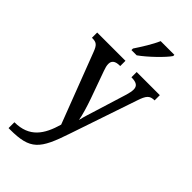

<svg xmlns="http://www.w3.org/2000/svg" viewBox="-305 -834 1138 1138"><g transform="rotate(45 264.0 -265.0)"><path d="M220 -619V-606H264C318 -644 397 -721 420 -756V-766H305C286 -721 248 -661 220 -619ZM32 187V236H43C214 236 249 192 313 0L454 -416C474 -478 489 -491 525 -492H528V-536H334V-492H337C376 -491 395 -480 395 -449C395 -436 391 -417 386 -400L326 -206C314 -167 301 -129 293 -93C288 -125 271 -182 253 -233L192 -403C185 -422 181 -437 181 -451C181 -477 197 -492 237 -492H240V-536H3V-492H6C41 -492 53 -482 69 -440L238 1C207 110 157 187 32 187Z"/></g></svg>

Font: Noto Serif SemiCondensed Medium
Style: Regular
Weight: 500
Width: 4
Designer: Monotype Design Team
Foundry: Monotype Imaging Inc.
Version: Version 2.014